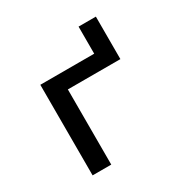

<svg xmlns="http://www.w3.org/2000/svg" viewBox="-150 -784 899 918"><g transform="rotate(-30 300.0 -325.0)"><path d="M104 -500H401.5V-649.5H497V-415H207V0H104Z"/></g></svg>

Font: JuliaMono SemiBold
Style: Regular
Weight: 600
Monospace: yes
Designer: cormullion
Foundry: corm
Version: Version 0.055; ttfautohint (v1.8.4)